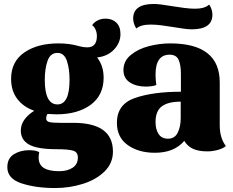

<svg xmlns="http://www.w3.org/2000/svg" viewBox="-20 -749 1175 969"><path d="M470 -459Q503 -417 503 -357Q503 -268 437.5 -220Q372 -172 265 -172Q250 -172 220 -174Q213 -164 213 -151Q213 -137 229 -133Q245 -129 285 -129H351Q550 -129 550 16Q550 75 507.5 116.5Q465 158 398 179Q331 200 258 200Q161 200 89 176.5Q17 153 17 95Q17 50 50 29.5Q83 9 127 9Q161 9 178 19Q175 34 175 46Q175 82 201 98.5Q227 115 278 115Q320 115 346.5 97.5Q373 80 373 46Q373 19 349.5 11.5Q326 4 265 4Q168 4 126.5 -19.5Q85 -43 85 -90Q85 -120 103.5 -145.5Q122 -171 153 -190Q98 -209 67 -250Q36 -291 36 -351Q36 -438 102.5 -484Q169 -530 275 -530Q332 -530 379 -516Q401 -510 420 -510Q469 -510 469 -567Q469 -583 463 -598Q457 -613 445 -622Q456 -638 474 -646.5Q492 -655 512 -655Q546 -655 567 -635Q588 -615 588 -577Q588 -534 556 -499.5Q524 -465 470 -459ZM331 -346Q331 -402 317.5 -442Q304 -482 270 -482Q234 -482 220 -442Q206 -402 206 -346Q206 -222 270 -222Q331 -222 331 -346Z M762 22Q679 22 624.5 -17Q570 -56 570 -129Q570 -223 661 -254.5Q752 -286 893 -286V-376Q893 -421 881.5 -447Q870 -473 836 -473Q765 -473 765 -373Q765 -345 769 -321Q762 -316 745.5 -314Q729 -312 716 -312Q668 -312 635.5 -333Q603 -354 603 -395Q603 -441 640 -471.5Q677 -502 731 -516Q785 -530 839 -530Q1089 -530 1089 -333V-117Q1089 -52 1120 -12Q1105 1 1078 8Q1051 15 1027 15Q982 15 954 2Q926 -11 910 -38Q859 22 762 22ZM892 -153V-236Q829 -236 797 -212.5Q765 -189 765 -133Q765 -96 780.5 -72.5Q796 -49 828 -49Q862 -49 877 -79.5Q892 -110 892 -153ZM1052 -675Q1052 -601 948 -601Q919 -601 857 -612Q828 -617 796.5 -621Q765 -625 741 -625Q690 -625 668 -605Q661 -615 656.5 -629Q652 -643 652 -655Q652 -729 756 -729Q784 -729 848 -718Q878 -713 909.5 -709Q941 -705 964 -705Q1013 -705 1036 -726Q1052 -701 1052 -675Z"/></svg>

Font: Sansita ExtraBold
Style: Regular
Weight: 800
Designer: Pablo Cosgaya
Foundry: Omnibus-Type
Version: Version 1.006